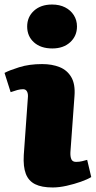

<svg xmlns="http://www.w3.org/2000/svg" viewBox="-27 -814 423 848"><path d="M96 -381Q98 -399 92.5 -409.5Q87 -420 75 -420Q63 -420 50 -416.5Q37 -413 20 -407L-7 -492Q13 -503 57.5 -517Q102 -531 159 -531Q203 -531 236.5 -517.5Q270 -504 288 -473Q306 -442 302 -390L284 -142Q283 -123 288 -111Q293 -99 309 -99Q323 -99 335.5 -102Q348 -105 358 -108L376 -32Q360 -22 330.5 -11.5Q301 -1 267.5 6.5Q234 14 206 14Q157 14 128 -0.5Q99 -15 87 -46.5Q75 -78 78 -129ZM93 -697Q93 -739 123 -766.5Q153 -794 203 -794Q236 -794 260.5 -781.5Q285 -769 299 -747Q313 -725 313 -697Q313 -655 283 -627.5Q253 -600 204 -600Q153 -600 123 -627Q93 -654 93 -697Z"/></svg>

Font: Literata Black
Style: Italic
Weight: 900
Italic angle: -2°
Designer: Latin by Veronika Burian and Jose Scaglione. Greek by Irene Vlachou. Cyrillic by Vera Evstafieva
Foundry: TypeTogether
Version: Version 3.002